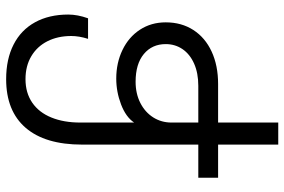

<svg xmlns="http://www.w3.org/2000/svg" viewBox="-174 -592 947 640"><g transform="rotate(90 300.0 -271.5)"><path d="M28 -25Q28 -56 40.5 -91H109Q99.5 -61 99.5 -35Q99.5 10 117 44.5Q134.5 79 167 98.2Q199.5 117.5 243.5 117.5Q289 117.5 321.8 95Q354.5 72.5 371.2 31.2Q388 -10 388 -65V-244.5Q369.5 -217 327.5 -201Q285.5 -185 241.5 -185Q189 -185 146 -205.8Q103 -226.5 78.5 -264Q54 -301.5 54 -350Q54 -402.5 79.5 -442Q105 -481.5 151.5 -503Q198 -524.5 259.5 -524.5H388V-725H461.5V-524.5H572V-458.5H461.5V-71Q461.5 52 405.5 117Q349.5 182 243.5 182Q176.5 182 128 157.2Q79.5 132.5 53.8 85.8Q28 39 28 -25ZM388 -369V-458.5H265.5Q223 -458.5 191.5 -444.5Q160 -430.5 143.2 -405.8Q126.5 -381 126.5 -350Q126.5 -304.5 159.5 -277Q192.5 -249.5 252 -249.5Q291.5 -249.5 322.5 -265.2Q353.5 -281 370.8 -308.2Q388 -335.5 388 -369Z"/></g></svg>

Font: JuliaMono Light
Style: Regular
Weight: 300
Monospace: yes
Designer: cormullion
Foundry: corm
Version: Version 0.054; ttfautohint (v1.8.4)